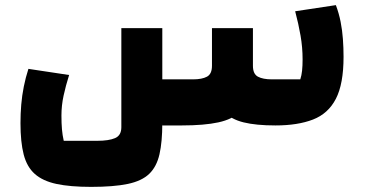

<svg xmlns="http://www.w3.org/2000/svg" viewBox="-20 -490 1427 750"><path d="M336 240Q254 240 200.5 228.5Q147 217 116 189.5Q85 162 72.5 113.5Q60 65 60 -9Q60 -46 63 -81.5Q66 -117 73 -152Q80 -187 91 -221L250 -197Q237 -156 228.5 -117Q220 -78 220 -39Q220 -8 222 15Q224 38 229 60H360Q405 60 429.5 49.5Q454 39 454 7V-380H614V-9Q614 64 603 112.5Q592 161 563 189Q534 217 479 228.5Q424 240 336 240ZM614 0V-180H734Q769 -180 788.5 -190.5Q808 -201 808 -233V-380H968V-258Q968 -182 957 -131.5Q946 -81 917 -52.5Q888 -24 833 -12Q778 0 690 0ZM1056 0Q980 0 931.5 -12Q883 -24 856 -52.5Q829 -81 818.5 -131.5Q808 -182 808 -258V-380H968V-233Q968 -201 987.5 -190.5Q1007 -180 1042 -180H1153Q1158 -195 1160 -214Q1162 -233 1162 -258Q1162 -305 1154 -351Q1146 -397 1133 -446L1292 -470Q1304 -438 1310.5 -405Q1317 -372 1319.5 -337.5Q1322 -303 1322 -268Q1322 -162 1292 -104Q1262 -46 1202.5 -23Q1143 0 1056 0Z"/></svg>

Font: Changa ExtraBold
Style: Regular
Weight: 800
Designer: Eduardo Rodriguez Tunni
Foundry: Eduardo Rodriguez Tunni
Version: Version 3.002; ttfautohint (v1.8.2)